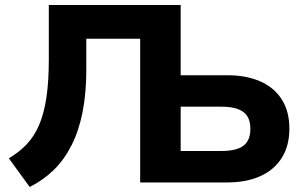

<svg xmlns="http://www.w3.org/2000/svg" viewBox="-20 -725 1212 763"><path d="M98 18 15 -96Q56 -120 86 -151.5Q116 -183 135.5 -228.5Q155 -274 164.5 -338Q174 -402 174 -489V-705H698V-426H883Q959 -426 1014.5 -401.5Q1070 -377 1100 -329.5Q1130 -282 1130 -214Q1130 -146 1100 -98Q1070 -50 1014.5 -25Q959 0 883 0H537V-571H323V-448Q323 -354 308 -279Q293 -204 264 -147Q235 -90 193.5 -49.5Q152 -9 98 18ZM698 -125H860Q920 -125 947.5 -146Q975 -167 975 -213Q975 -259 947 -280Q919 -301 860 -301H698Z"/></svg>

Font: Nunito Sans 9pt ExtraBold
Style: Regular
Weight: 800
Version: Version 3.101;gftools[0.9.27]